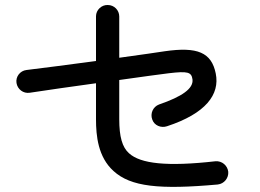

<svg xmlns="http://www.w3.org/2000/svg" viewBox="-20 -764 1040 768"><path d="M851 -26C877 -29 895 -52 893 -77C890 -102 868 -121 842 -119C648 -97 542 -109 496 -151C469 -175 457 -217 457 -287V-444C547 -457 624 -467 655 -471C731 -480 746 -476 750 -446C754 -410 709 -378 616 -346C592 -337 580 -310 589 -286C597 -262 624 -251 648 -259C803 -310 860 -386 843 -470C826 -554 770 -578 639 -559C615 -555 543 -545 457 -533V-698C457 -723 437 -744 411 -744C386 -745 364 -724 364 -699V-520C260 -506 152 -492 86 -484C60 -481 42 -457 46 -432C50 -407 73 -389 99 -393C171 -404 269 -418 364 -431V-287C364 -221 372 -136 434 -80C503 -17 617 -5 851 -26Z"/></svg>

Font: 寒蝉半圆体
Style: Regular
Weight: 400
Designer: Yoshimichi Ohira & Warren
Foundry: ChillType
Version: Version 1.800;Glyphs 3.1.1 (3135)